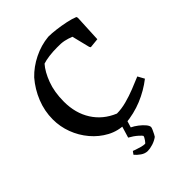

<svg xmlns="http://www.w3.org/2000/svg" viewBox="-245 -771 1101 1101"><g transform="rotate(-45 305.0 -220.5)"><path d="M312 12Q253 12 202.5 -15Q152 -42 114 -87Q76 -132 55.5 -187Q35 -242 35 -300Q35 -368 60.5 -431.5Q86 -495 130 -546Q172 -590 230.5 -619Q289 -648 352 -654Q379 -654 415 -649.5Q451 -645 486.5 -637.5Q522 -630 546 -620L549 -611L541 -445L482 -439L477 -447L450 -556Q425 -566 401.5 -571Q378 -576 344 -575Q310 -575 279.5 -571Q249 -567 228 -560Q197 -525 174.5 -465Q152 -405 152 -327Q152 -234 195.5 -165.5Q239 -97 319 -64Q356 -64 397.5 -75Q439 -86 479 -102Q519 -118 552 -132L574 -92Q519 -49 453.5 -22Q388 5 312 12ZM293 213Q271 213 251 199Q231 185 219 170L232 152Q234 153 248 158Q262 163 280 168Q298 173 311 173Q314 172 324.5 157.5Q335 143 336 134Q335 130 315.5 112.5Q296 95 267 79L292 -4H335L319 48Q338 57 357.5 72Q377 87 390 102.5Q403 118 403 129Q403 134 397.5 146.5Q392 159 386 170.5Q380 182 378 184Q359 198 335 205.5Q311 213 293 213Z"/></g></svg>

Font: Labrada Medium
Style: Regular
Weight: 500
Designer: Mercedes Jáuregui
Foundry: Omnibus-Type Team
Version: Version 1.000; ttfautohint (v1.8.4.7-5d5b)